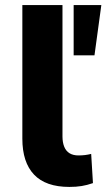

<svg xmlns="http://www.w3.org/2000/svg" viewBox="-20 -725 419 756"><path d="M253 11Q160 11 114 -37.5Q68 -86 68 -179V-705H226V-188Q226 -164 233 -147Q240 -130 254 -121.5Q268 -113 289 -113Q303 -113 315 -114.5Q327 -116 339 -119L346 -4Q323 4 301.5 7.5Q280 11 253 11ZM270 -507V-705H379L352 -507Z"/></svg>

Font: Nunito Sans 9pt ExtraBold
Style: Regular
Weight: 800
Version: Version 3.101;gftools[0.9.27]